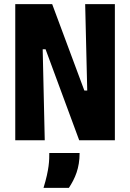

<svg xmlns="http://www.w3.org/2000/svg" viewBox="-20 -680 631 931"><path d="M54 0H197L187 -441H201L364 0H537V-660H393L403 -241H389L233 -660H54ZM191 231H314C344 185 366 136 366 62H219C219 96 219 140 191 231Z"/></svg>

Font: Bricolage Grotesque 10pt Condensed ExtraBold
Style: Regular
Weight: 800
Width: 3
Designer: Mathieu Triay
Foundry: Atelier Triay
Version: Version 1.000;gftools[0.9.29]